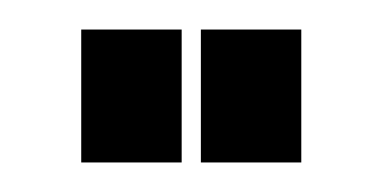

<svg xmlns="http://www.w3.org/2000/svg" viewBox="-20 -851 259 130"><path d="M103 -831H35V-741H103ZM184 -831H116V-741H184Z"/></svg>

Font: SVN-Bebas Neue
Style: Regular
Weight: 400
Designer: Ryoichi Tsunekawa
Foundry: Ryoichi Tsunekawa
Version: Version 001.003